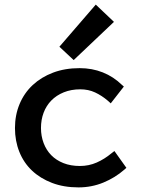

<svg xmlns="http://www.w3.org/2000/svg" viewBox="-20 -802 615 834"><path d="M529 -73 520 -65Q480 -30 429 -9Q378 12 321 12Q257 12 206 -7.5Q155 -27 119 -61Q83 -95 64 -142.5Q45 -190 45 -246Q45 -302 65 -350Q85 -398 122 -432.5Q159 -467 210.5 -486.5Q262 -506 326 -506Q380 -506 426.5 -487.5Q473 -469 510 -433L518 -426L461 -353L449 -364Q422 -387 393 -400.5Q364 -414 329 -414Q289 -414 257 -401Q225 -388 203 -365.5Q181 -343 169.5 -312.5Q158 -282 158 -246Q158 -211 169.5 -180.5Q181 -150 202.5 -128Q224 -106 255.5 -93.5Q287 -81 327 -81Q366 -81 400 -96Q434 -111 464 -136L477 -146ZM396 -782 475 -707 300 -541 238 -599Z"/></svg>

Font: Codetta
Style: Bold
Weight: 700
Designer: Ulrich Proeller
Foundry: PROSA GmbH
Version: Version 2.00;September 29, 2018;FontCreator 11.5.0.2427 64-b